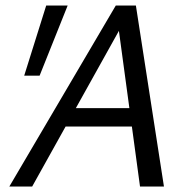

<svg xmlns="http://www.w3.org/2000/svg" viewBox="-20 -678 692 698"><path d="M489 0 406 -612H438L97 0H14L401 -658H474L576 0ZM172 -218 209 -285H483L502 -218ZM124 -403H68L148 -658H226Z"/></svg>

Font: Ysabeau Infant Medium
Style: Italic
Weight: 500
Italic angle: -12°
Designer: Christian Thalmann (Catharsis Fonts)
Version: Version 2.001;gftools[0.9.30]; featfreeze: ss01,ss02,lnum